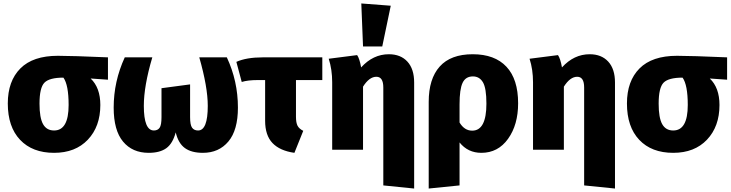

<svg xmlns="http://www.w3.org/2000/svg" viewBox="-20 -864 4221 1108"><path d="M603 -533V-404L503 -411Q559 -358 559 -258Q559 -134 487 -58Q415 18 292 18Q167 18 96 -57Q25 -132 25 -267Q25 -396 97.5 -469Q170 -542 314 -542Q396 -542 603 -533ZM292 -111Q376 -111 376 -258Q376 -374 346 -416Q265 -416 236.5 -387Q208 -358 208 -266Q208 -184 228.5 -147.5Q249 -111 292 -111Z M1289 -533Q1353 -396 1353 -243Q1353 -113 1298 -47.5Q1243 18 1151 18Q1085 18 1047 -9.5Q1009 -37 994 -100Q977 -36 940 -9Q903 18 838 18Q744 18 690 -47Q636 -112 636 -243Q636 -394 700 -533H859Q810 -368 810 -253Q810 -111 868 -111Q890 -111 901 -126.5Q912 -142 912 -188V-355L1077 -377V-188Q1077 -143 1088.5 -127Q1100 -111 1123 -111Q1179 -111 1179 -253Q1179 -362 1130 -533Z M1840 -402H1688V-190Q1688 -156 1697 -138.5Q1706 -121 1730 -109L1679 18Q1595 6 1552.5 -38.5Q1510 -83 1510 -167V-402H1468Q1410 -402 1375 -391L1344 -507Q1402 -533 1496 -533H1840Z M2186 -596H2075L2065 -844L2235 -831ZM2224 -551Q2292 -551 2331 -508.5Q2370 -466 2370 -388V224L2192 206V-359Q2192 -421 2152 -421Q2111 -421 2075 -364V0H1897V-389Q1897 -463 1877 -525L2041 -546Q2055 -526 2064 -475Q2133 -551 2224 -551Z M2970 -268Q2970 -144 2912 -63Q2854 18 2758 18Q2680 18 2632 -42V206L2454 224V-276Q2454 -409 2517.5 -480Q2581 -551 2708 -551Q2835 -551 2902.5 -479Q2970 -407 2970 -268ZM2705 -110Q2787 -110 2787 -266Q2787 -355 2767 -389Q2747 -423 2709 -423Q2667 -423 2649.5 -386Q2632 -349 2632 -262V-157Q2660 -110 2705 -110Z M3383 -551Q3451 -551 3490 -508.5Q3529 -466 3529 -388V224L3351 206V-359Q3351 -421 3311 -421Q3270 -421 3234 -364V0H3056V-389Q3056 -463 3036 -525L3200 -546Q3214 -526 3223 -475Q3292 -551 3383 -551Z M4176 -533V-404L4076 -411Q4132 -358 4132 -258Q4132 -134 4060 -58Q3988 18 3865 18Q3740 18 3669 -57Q3598 -132 3598 -267Q3598 -396 3670.5 -469Q3743 -542 3887 -542Q3969 -542 4176 -533ZM3865 -111Q3949 -111 3949 -258Q3949 -374 3919 -416Q3838 -416 3809.5 -387Q3781 -358 3781 -266Q3781 -184 3801.5 -147.5Q3822 -111 3865 -111Z"/></svg>

Font: FiraGO ExtraBold
Style: Regular
Weight: 800
Designer: bBox Type
Foundry: bBox Type GmbH
Version: Version 1.001;PS 001.001;hotconv 1.0.88;makeotf.lib2.5.64775